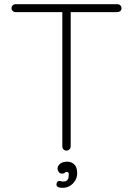

<svg xmlns="http://www.w3.org/2000/svg" viewBox="-20 -720 636 918"><path d="M298 0Q289 0 283.5 -6Q278 -12 278 -20V-676H318V-20Q318 -12 312 -6Q306 0 298 0ZM541 -662H55Q47 -662 41 -667.5Q35 -673 35 -681Q35 -689 41 -694.5Q47 -700 55 -700H541Q549 -700 555 -694.5Q561 -689 561 -681Q561 -672 555 -667Q549 -662 541 -662ZM349 108Q349 128 339 144Q329 160 313.5 169Q298 178 280 178Q264 178 257 174Q250 170 250 162Q250 155 253.5 150Q257 145 263 145Q268 145 273.5 147Q279 149 292 147Q300 145 304.5 137Q309 129 309 114Q309 102 299 102Q293 102 289.5 106Q286 110 278 110Q267 111 261 102.5Q255 94 255 87Q255 73 267.5 63Q280 53 302 53Q322 53 335.5 66.5Q349 80 349 108Z"/></svg>

Font: Quicksand Variable Light
Style: Regular
Weight: 300
Designer: Andrew Paglinawan
Foundry: Andrew Paglinawan
Version: Version 3.004